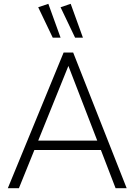

<svg xmlns="http://www.w3.org/2000/svg" viewBox="-20 -985 708 1005"><path d="M21 0 313 -710H363L643 0H585L508 -200H160L79 0ZM180 -249H489L338 -640ZM373 -788 297 -947 350 -965 414 -788ZM256 -788 180 -947 233 -965 297 -788Z"/></svg>

Font: Livvic Light
Style: Regular
Weight: 300
Designer: Jacques Le Bailly, Baron von Fonthausen
Version: Version 1.001; ttfautohint (v1.8.2)